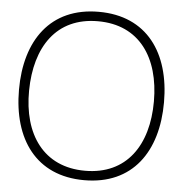

<svg xmlns="http://www.w3.org/2000/svg" viewBox="-53 -786 812 852"><g transform="rotate(5 353.0 -360.0)"><path d="M353 15C568 15 676 -140 676 -360C676 -580 568 -735 353 -735C138 -735 30 -580 30 -360C30 -140 138 15 353 15ZM353 -27C168 -27 73 -165 75 -360C77 -555 168 -693 353 -693C538 -693 631 -555 631 -360C631 -165 538 -27 353 -27Z"/></g></svg>

Font: Hauora ExtraLight
Style: Regular
Weight: 200
Designer: Mikhail Sharanda
Foundry: WCYS & Co.
Version: Version 1.010